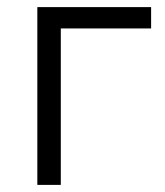

<svg xmlns="http://www.w3.org/2000/svg" viewBox="-20 -520 465 540"><path d="M85 -500H405V-440H151V0H85Z"/></svg>

Font: PT Root UI
Style: Regular
Weight: 400
Designer: Vitaly Kuzmin
Foundry: ParaType Ltd.
Version: Version 2.001G